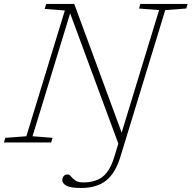

<svg xmlns="http://www.w3.org/2000/svg" viewBox="-47 -727 978 980"><path d="M567.5 73.5Q542 156.5 494.8 194.5Q447.5 232.5 365.5 232.5Q313.5 232.5 292.2 220.8Q271 209 271 193.5Q271 182.5 277.2 173Q283.5 163.5 299.5 163.5Q307.5 163.5 315.2 173.5Q323 183.5 337 193.8Q351 204 377.5 204Q442 204 478.8 173.5Q515.5 143 536 75L557 6L311 -659L119 -31.5L221.5 -23.5L214 0H-27L-20 -23.5L87.5 -31.5L284 -673.5L181 -681.5L189 -707H332L574 -50L765 -675.5L662.5 -683.5L669.5 -707H911L903.5 -683.5L796.5 -675.5Z"/></svg>

Font: Newsreader Caption ExtraLight
Style: Italic
Weight: 275
Italic angle: -17°
Designer: Hugues Gentile
Foundry: Production Type
Version: Version 1.001